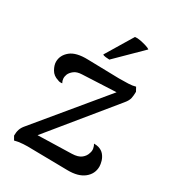

<svg xmlns="http://www.w3.org/2000/svg" viewBox="-178 -826 848 936"><g transform="rotate(30 246.5 -358.5)"><path d="M47 8 35 -13Q35 -33 40 -48Q45 -63 58 -78L374 -460L388 -447L173 -437Q145 -436 129.5 -424Q114 -412 108 -398Q103 -385 104 -373Q105 -361 111 -351Q105 -350 98.5 -350.5Q92 -351 86 -354Q58 -362 45 -385Q32 -408 32 -427Q32 -464 63.5 -490Q95 -516 162 -514L338 -510Q367 -510 391 -511Q415 -512 431 -517L443 -495Q443 -474 439.5 -458Q436 -442 420 -423L117 -52L101 -71L323 -77Q358 -78 375.5 -92Q393 -106 398 -125Q403 -138 400.5 -151.5Q398 -165 392 -174Q407 -174 418 -171Q438 -165 449.5 -151Q461 -137 466 -120Q471 -103 471 -90Q471 -49 438 -22.5Q405 4 344 3L142 0Q120 -1 94.5 0.5Q69 2 47 8ZM392 -704 252 -566Q243 -566 230.5 -567.5Q218 -569 214 -573L305 -724Q318 -726 336 -722.5Q354 -719 370 -714Q386 -709 392 -704Z"/></g></svg>

Font: Arima Medium
Style: Regular
Weight: 500
Designer: Joana Correia and Natanael Gama
Foundry: NDISCOVER
Version: Version 1.101;gftools[0.9.23]